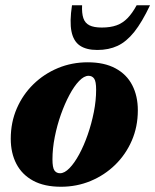

<svg xmlns="http://www.w3.org/2000/svg" viewBox="-20 -697 592 732"><path d="M314.5 -459.5Q377.5 -459.5 420.2 -436.5Q463 -413.5 484.2 -372.2Q505.5 -331 505.5 -276.5Q505.5 -214 482.5 -161Q459.5 -108 419 -68.5Q378.5 -29 325.5 -7Q272.5 15 212.5 15Q149 15 106.5 -8Q64 -31 42.5 -72.2Q21 -113.5 21 -168Q21 -230.5 44 -283.5Q67 -336.5 107.5 -376Q148 -415.5 201 -437.5Q254 -459.5 314.5 -459.5ZM209 -36.5Q226 -36.5 245 -56Q264 -75.5 282 -108.8Q300 -142 314.5 -183.8Q329 -225.5 337.8 -269.8Q346.5 -314 346.5 -355Q346.5 -386.5 339 -397.2Q331.5 -408 317.5 -408Q300.5 -408 281.5 -388.2Q262.5 -368.5 244.8 -335.2Q227 -302 212.2 -260.5Q197.5 -219 188.8 -174.8Q180 -130.5 180 -89.5Q180 -58 187.5 -47.2Q195 -36.5 209 -36.5ZM368 -592Q401 -592 424.5 -600.5Q448 -609 466.2 -627.8Q484.5 -646.5 501 -677H552Q521.5 -612.5 491.8 -575.2Q462 -538 428.2 -522.2Q394.5 -506.5 351 -506.5Q309 -506.5 284.5 -523.2Q260 -540 252.5 -577.2Q245 -614.5 254.5 -677H293Q291.5 -646.5 297.8 -627.8Q304 -609 321 -600.5Q338 -592 368 -592Z"/></svg>

Font: Newsreader 24pt ExtraBold
Style: Italic
Weight: 800
Italic angle: -17°
Designer: Hugues Gentile
Foundry: Production Type
Version: Version 1.003